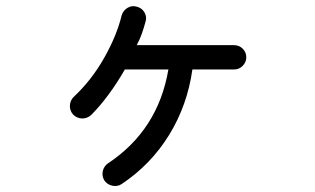

<svg xmlns="http://www.w3.org/2000/svg" viewBox="-20 -562 1040 633"><path d="M380.9 44.9Q367.2 53.7 350.6 50.3Q334 46.9 324.2 33.2Q315.4 18.6 318.8 2.4Q322.3 -13.7 335.9 -23.4Q501 -132.8 535.2 -333H391.6Q367.2 -290 338.4 -251Q309.6 -211.9 280.3 -182.6Q266.6 -170.9 250.5 -171.4Q234.4 -171.9 221.7 -183.6Q210 -196.3 210.4 -213.4Q210.9 -230.5 222.7 -242.2Q282.2 -297.9 323.7 -371.6Q365.2 -445.3 380.9 -510.7Q385.7 -527.3 400.4 -536.1Q415 -544.9 430.7 -540Q447.3 -536.1 456.1 -521.5Q464.8 -506.8 460 -491.2Q455.1 -472.7 448.2 -452.6Q441.4 -432.6 430.7 -413.1H752Q768.6 -413.1 780.3 -401.4Q792 -389.6 792 -373Q792 -357.4 780.3 -345.2Q768.6 -333 752 -333H614.3Q597.7 -214.8 537.6 -117.2Q477.5 -19.5 380.9 44.9Z"/></svg>

Font: KTXP_ComRound
Style: Medium
Weight: 500
Version: Version 1.01;May 16, 2022;FontCreator 13.0.0.2683 64-bit